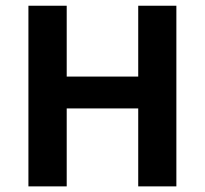

<svg xmlns="http://www.w3.org/2000/svg" viewBox="-20 -663 728 683"><path d="M607.4 -642.6V0H471.7V-277.3H217.3V0H81.1V-642.6H217.3V-390.6H471.7V-642.6Z"/></svg>

Font: Khula Bold
Style: Regular
Weight: 700
Designer: Erin McLaughlin, Steve Matteson
Version: Version 1.000;PS 1.0;hotconv 1.0.72;makeotf.lib2.5.5900